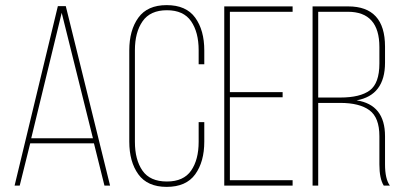

<svg xmlns="http://www.w3.org/2000/svg" viewBox="-20 -725 1581 750"><path d="M347 -165H98L57 0H37L206 -701H237L410 0H388ZM221 -675 102 -185H343Z M631 -705Q707 -705 742.5 -656Q778 -607 778 -528V-474H756V-529Q756 -599 726.5 -642Q697 -685 632 -685Q567 -685 537 -642Q507 -599 507 -529V-171Q507 -101 536.5 -58.5Q566 -16 632 -16Q697 -16 726.5 -58.5Q756 -101 756 -171V-248H778V-172Q778 -93 742.5 -44Q707 5 631 5Q556 5 520.5 -44Q485 -93 485 -172V-528Q485 -607 520.5 -656Q556 -705 631 -705Z M878 -365H1084V-345H878V-21H1123V0H856V-700H1123V-679H878Z M1201 -700H1340Q1484 -700 1484 -543V-480Q1484 -353 1373 -333Q1484 -316 1484 -193V-83Q1484 -26 1503 0H1479Q1462 -27 1462 -83V-193Q1462 -266 1423 -294.5Q1384 -323 1309 -323H1223V0H1201ZM1223 -344H1309Q1387 -344 1424.5 -372Q1462 -400 1462 -477V-541Q1462 -679 1339 -679H1223Z"/></svg>

Font: Bebas Neue Light
Style: Regular
Weight: 300
Designer: Ryoichi Tsunekawa
Foundry: Ryoichi Tsunekawa
Version: Version 001.003; ttfautohint (v1.5.65-e2d9)